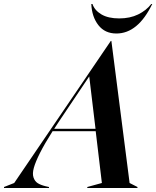

<svg xmlns="http://www.w3.org/2000/svg" viewBox="-104 -937 779 957"><path d="M-33.2 -24.9 448.2 -732.9H451.2L542 -24.9L581.1 -4.9V0H331.1V-4.9L403.8 -24.9L373 -283.2H158.2Q118.2 -220.2 95.5 -175Q72.8 -129.9 64.7 -100.6Q56.6 -71.3 63 -52.5Q69.3 -33.7 83.5 -24.4Q97.7 -15.1 123 -8.8L140.1 -4.9V0H-84V-4.9ZM166 -294.9H372.1L340.8 -556.2L192.9 -335.9Q174.8 -309.6 166 -294.9ZM351.1 -917H356.9Q367.7 -885.3 401.6 -865.2Q435.5 -845.2 490.2 -845.2Q543.9 -845.2 584.5 -865Q625 -884.8 649.9 -917H654.8Q583.5 -770 476.1 -770Q418.9 -770 386.5 -811.5Q354 -853 351.1 -917Z"/></svg>

Font: Nyght Serif Medium Italic
Style: Regular
Weight: 500
Italic angle: -16°
Designer: Maksym Kobuzan
Version: Version 0.410;Glyphs 3.1.2 (3151)